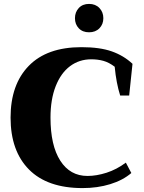

<svg xmlns="http://www.w3.org/2000/svg" viewBox="-20 -951 734 981"><path d="M363 -858Q363 -889 382.5 -910Q402 -931 435 -931Q468 -931 488 -910Q508 -889 508 -858Q508 -827 488 -806.5Q468 -786 435 -786Q402 -786 382.5 -806.5Q363 -827 363 -858ZM34 -350Q34 -519 127 -614.5Q220 -710 396 -710Q490 -710 551 -688.5Q612 -667 657 -625L640 -463H594Q574 -526 566 -610Q537 -632 508.5 -640Q480 -648 446 -648Q385 -648 338 -613Q291 -578 264.5 -510.5Q238 -443 238 -350Q238 -208 288 -130Q338 -52 427 -52Q473 -52 524.5 -68.5Q576 -85 623 -120L651 -67Q608 -30 543 -10Q478 10 402 10Q222 10 128 -85Q34 -180 34 -350Z"/></svg>

Font: Trirong Black
Style: Regular
Weight: 900
Designer: Katatrad Team
Foundry: CadsonDemak
Version: Version 1.001